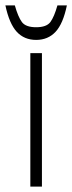

<svg xmlns="http://www.w3.org/2000/svg" viewBox="-58 -692 268 712"><path d="M54.5 0V-495H97.5V0ZM76 -544Q32 -544 4.2 -574Q-23.5 -604 -38 -672H-3Q9 -629.5 23.2 -610.2Q37.5 -591 76 -591Q114.5 -591 128.8 -610.2Q143 -629.5 155 -672H190Q176 -604 148 -574Q120 -544 76 -544Z"/></svg>

Font: Russolo 10pt ExtraLight
Style: Regular
Weight: 200
Designer: Micah Stupak-Hahn
Version: Version 1.000